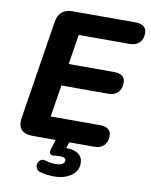

<svg xmlns="http://www.w3.org/2000/svg" viewBox="-97 -776 820 1044"><g transform="rotate(10 313.5 -254.0)"><path d="M121 0Q33 0 46 -87L132 -630Q143 -705 219 -705H563Q627 -705 627 -656Q627 -622 607.5 -603Q588 -584 555 -584H273L247 -419H496Q559 -419 559 -370Q559 -335 539.5 -316Q520 -297 488 -297H228L200 -121H470Q534 -121 534 -72Q534 -38 514.5 -19Q495 0 462 0ZM274 197Q235 197 200 188Q181 183 175 170Q169 157 172.5 143.5Q176 130 187.5 122.5Q199 115 217 121Q240 129 266 129Q320 129 320 101Q320 83 286 83Q274 83 260 85Q241 88 235 81Q227 73 231 57L255 -20H331L313 34H317Q359 34 382 52Q405 70 405 102Q405 145 367.5 171Q330 197 274 197Z"/></g></svg>

Font: Nunito ExtraBold
Style: Italic
Weight: 800
Italic angle: -9°
Designer: Vernon Adams
Foundry: Vernon Adams
Version: Version 3.601; ttfautohint (v1.8.2.53-6de2)